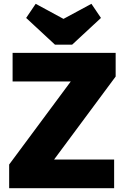

<svg xmlns="http://www.w3.org/2000/svg" viewBox="-20 -986 657 1006"><path d="M28 -124 370 -585H586L244 -124ZM28 0V-124L135 -150H578V0ZM46 -559V-709H586V-585L478 -559ZM459 -966 509 -892 358 -752H268L117 -892L167 -966L381 -850H244Z"/></svg>

Font: Outfit ExtraBold
Style: Regular
Weight: 800
Designer: Rodrigo Fuenzalida
Foundry: fragTYPE
Version: Version 1.100;gftools[0.9.27]